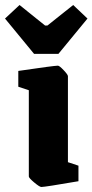

<svg xmlns="http://www.w3.org/2000/svg" viewBox="-58 -734 369 766"><path d="M57 -30V-374L15 -388V-451Q158 -472 173 -472Q179 -472 196 -454Q213 -436 213 -430V-87L255 -73V-11Q121 12 107 12Q100 12 78.5 -6Q57 -24 57 -30ZM78 -519 -38 -660 20 -714 122 -632H131L234 -714L291 -660L175 -519Z"/></svg>

Font: Grenze ExtraBold
Style: Regular
Weight: 800
Designer: Renata Polastri
Foundry: Omnibus-Type
Version: Version 1.002; ttfautohint (v1.8)